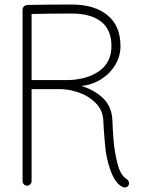

<svg xmlns="http://www.w3.org/2000/svg" viewBox="-20 -822 652 851"><path d="M552 -11Q552 -2 546.5 3.5Q541 9 533 9Q528 9 524 7Q496 -6 477 -49Q458 -92 449 -150Q446 -173 442.5 -216.5Q439 -260 438 -287Q436 -333 404.5 -365Q373 -397 329 -412Q285 -427 246 -427H120V-19Q120 -11 114 -5Q108 1 100 1Q92 1 86 -5Q80 -11 80 -19V-776Q80 -799 104 -800Q138 -801 198 -801.5Q258 -802 297 -802Q399 -802 456.5 -754.5Q514 -707 514 -618Q514 -573 491 -534.5Q468 -496 428.5 -471Q389 -446 341 -441Q399 -423 437 -386.5Q475 -350 478 -291Q482 -192 489 -154Q498 -100 508.5 -72Q519 -44 539 -30Q552 -21 552 -11ZM120 -467H272Q361 -467 417.5 -505.5Q474 -544 474 -618Q474 -690 428.5 -726Q383 -762 297 -762Q260 -762 204.5 -761.5Q149 -761 120 -760Z"/></svg>

Font: Tsukimi Rounded Light
Style: Regular
Weight: 300
Designer: Takashi Funayama
Foundry: Takashi Funayama
Version: Version 1.032; ttfautohint (v1.8.3)